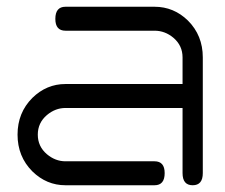

<svg xmlns="http://www.w3.org/2000/svg" viewBox="-20 -549 667 569"><path d="M551 0Q521 0 521 -36V-229H174Q144 -229 119 -208Q92 -185 92 -150Q92 -115 119 -92Q144 -71 174 -71H438Q468 -71 468 -36Q468 0 438 0H174Q118 0 76 -41Q32 -85 32 -150Q32 -215 76 -259Q118 -300 174 -300H521V-379Q521 -414 494 -437Q469 -458 438 -458H174Q144 -458 144 -493Q144 -529 174 -529H438Q495 -529 537 -488Q581 -444 581 -379V-36Q581 0 551 0Z"/></svg>

Font: LuenTai2017
Style: Regular
Weight: 400
Designer: LuenTai
Foundry: Microsoft Corpration
Version: Version 1.00 November 27, 2016, initial release